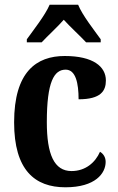

<svg xmlns="http://www.w3.org/2000/svg" viewBox="-20 -786 502 816"><path d="M94 -619V-606H157C181 -632 224 -671 251 -702C277 -673 325 -629 346 -606H408V-619C381 -657 330 -721 312 -766H191C172 -721 121 -657 94 -619ZM258 10C386 10 429 -50 429 -98C429 -117 420 -132 405 -141C385 -95 343 -59 284 -59C210 -59 179 -130 179 -267C179 -439 210 -490 259 -490C302 -490 314 -432 314 -364C409 -364 430 -400 430 -444C430 -503 376 -548 255 -548C135 -548 40 -481 40 -266C40 -63 128 10 258 10Z"/></svg>

Font: Noto Serif Condensed
Style: Bold
Weight: 700
Width: 3
Designer: Monotype Design Team
Foundry: Monotype Imaging Inc.
Version: Version 2.015